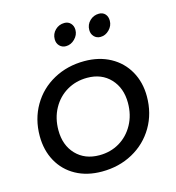

<svg xmlns="http://www.w3.org/2000/svg" viewBox="-109 -827 845 923"><g transform="rotate(-15 313.5 -365.5)"><path d="M338 -688Q338 -663 318.5 -643.5Q299 -624 274 -624Q255 -624 242.5 -637Q230 -650 230 -670Q230 -697 249 -715.5Q268 -734 295 -734Q314 -734 326 -721Q338 -708 338 -688ZM509 -688Q509 -663 490 -643.5Q471 -624 446 -624Q427 -624 414.5 -637Q402 -650 402 -670Q402 -697 421 -715.5Q440 -734 467 -734Q486 -734 497.5 -721.5Q509 -709 509 -688ZM587 -291Q587 -206 547.5 -139Q508 -72 439.5 -34.5Q371 3 286 3Q212 3 156.5 -27.5Q101 -58 70.5 -113Q40 -168 40 -239Q40 -323 79 -390Q118 -457 186.5 -494.5Q255 -532 340 -532Q413 -532 469 -501.5Q525 -471 556 -416Q587 -361 587 -291ZM134 -243Q134 -168 178 -122Q222 -76 294 -76Q350 -76 394.5 -102.5Q439 -129 465 -176.5Q491 -224 491 -284Q491 -358 447.5 -404.5Q404 -451 332 -451Q276 -451 231 -424.5Q186 -398 160 -350.5Q134 -303 134 -243Z"/></g></svg>

Font: TypoPRO Montserrat
Style: Italic
Weight: 400
Italic angle: -11.3°
Designer: Julieta Ulanovsky
Foundry: Julieta Ulanovsky
Version: Version 6.001